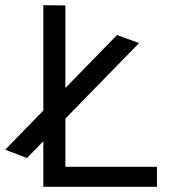

<svg xmlns="http://www.w3.org/2000/svg" viewBox="-62 -720 692 740"><path d="M105 -700V-294L-42 -143L42 -111L105 -176V0H543V-77H190V-263L474 -554L389 -585L190 -381V-699Z"/></svg>

Font: Necto Mono
Style: Regular
Weight: 400
Designer: Marco Condello
Foundry: Collletttivo
Version: Version 1.300;Glyphs 3.2 (3217)